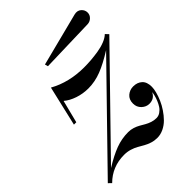

<svg xmlns="http://www.w3.org/2000/svg" viewBox="-230 -707 814 814"><g transform="rotate(-45 176.5 -300.0)"><path d="M367.2 -540 122.1 -533 118.2 -547.1 357.2 -608.2Q376.7 -613 389.4 -601.9Q402.1 -590.8 402.1 -575Q402.1 -560.8 391.8 -550.8Q381.6 -540.8 367.2 -540ZM24.9 -280 66.9 -460Q137 -420.9 227.1 -420.9Q247.8 -420.9 268.7 -422.5Q289.6 -424.1 313.5 -427.9Q337.4 -431.6 357.5 -439.7Q377.7 -447.8 388.9 -459L402.1 -445.1L5.9 -38.6Q53.7 -68.1 89.8 -81.5Q126 -95 165 -95Q179.9 -95 193.7 -90.6Q207.5 -86.2 218.6 -79.8Q229.7 -73.5 240.6 -67.1Q251.5 -60.8 264.8 -56.4Q278.1 -52 292 -52Q304.4 -52 315.3 -59.3Q326.2 -66.7 333.3 -77.4Q340.3 -88.1 345.7 -101.2Q351.1 -114.3 353.6 -124.8Q356.2 -135.3 356.9 -143.1Q344 -116 314 -116Q294.9 -116 279.9 -130.2Q264.9 -144.5 264.9 -166Q264.9 -190.4 280.5 -203.7Q296.1 -217 316.9 -217Q341.3 -217 356.7 -203Q372.1 -189 372.1 -159.9Q372.1 -147.2 367.6 -129.9Q363 -112.5 354.9 -93.6Q346.7 -74.7 334.2 -56.2Q321.8 -37.6 307.1 -22.8Q292.5 -8.1 273.7 1Q254.9 10 235.1 10Q218.3 10 202.6 5Q187 0 174.4 -7.2Q161.9 -14.4 149 -21.7Q136.2 -29.1 119.6 -34.1Q103 -39.1 85 -39.1Q13.2 -39.1 -35.9 10L-49.1 -2.9L344.7 -407Q294.4 -375.2 255.4 -360.1Q216.3 -345 177 -345Q144.8 -345 114.7 -355.1Q84.7 -365.2 64.9 -382.1L39.1 -280Z"/></g></svg>

Font: Bodoni* 16
Style: Italic
Weight: 400
Italic angle: -13°
Version: Version 2.000